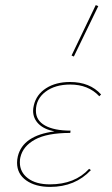

<svg xmlns="http://www.w3.org/2000/svg" viewBox="-20 -731 438 754"><path d="M377 -360 370 -353Q327 -399 256 -399Q196 -399 158.5 -370.5Q121 -342 121 -296Q121 -258 157 -238Q193 -218 257 -218L256 -209Q165 -209 117.5 -183Q70 -157 60 -113Q58 -106 58 -93Q58 -55 89.5 -31Q121 -7 176 -7Q274 -7 330 -68L337 -63Q275 3 177 3Q119 3 83 -22.5Q47 -48 47 -92Q47 -104 50 -117Q70 -199 194 -215Q153 -223 131.5 -244.5Q110 -266 110 -296Q110 -306 113 -318Q123 -360 161 -384.5Q199 -409 255 -409Q333 -409 377 -360ZM261 -513 356 -711 366 -707 270 -509Z"/></svg>

Font: Ysabeau Hairline
Style: Italic
Weight: 100
Italic angle: -12°
Designer: Christian Thalmann (Catharsis Fonts)
Version: Version 0.003